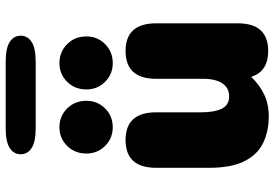

<svg xmlns="http://www.w3.org/2000/svg" viewBox="-162 -770 943 659"><g transform="rotate(-90 309.5 -440.5)"><path d="M158.5 -481Q253.5 -481 253.5 -376V-223Q253.5 -176 266 -150.8Q278.5 -125.5 308.5 -125.5Q328.5 -125.5 341.8 -136.5Q355 -147.5 361.8 -167.2Q368.5 -187 368.5 -212V-376Q368.5 -481 464 -481Q559 -481 559 -376V-96Q559 8.5 464 8.5Q396 8.5 376.5 -46L375 -50Q350.5 -23 316.5 -6.2Q282.5 10.5 239.5 10.5Q189 10.5 149 -8.5Q109 -27.5 86 -72.5Q63 -117.5 63 -195V-376Q63 -481 158.5 -481ZM202.5 -525Q164.5 -525 138.2 -551.2Q112 -577.5 112 -615.5Q112 -655 138.2 -681.5Q164.5 -708 202.5 -708Q240.5 -708 266.8 -681.5Q293 -655 293 -615.5Q293 -577.5 266.8 -551.2Q240.5 -525 202.5 -525ZM422.5 -525Q384.5 -525 358.2 -551.2Q332 -577.5 332 -615.5Q332 -655 358.2 -681.5Q384.5 -708 422.5 -708Q461 -708 487.5 -681.5Q514 -655 514 -615.5Q514 -577.5 487.5 -551.2Q461 -525 422.5 -525ZM109.5 -841Q109.5 -864.5 130.8 -878.5Q152 -892.5 199.5 -892.5H426.5Q474 -892.5 495.2 -878.5Q516.5 -864.5 516.5 -841Q516.5 -817.5 495.2 -803.5Q474 -789.5 426.5 -789.5H199.5Q152 -789.5 130.8 -803.5Q109.5 -817.5 109.5 -841Z"/></g></svg>

Font: Sono ExtraLight Monospace ExtraBold
Style: Regular
Weight: 800
Version: Version 2.112